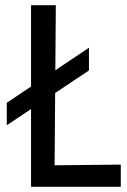

<svg xmlns="http://www.w3.org/2000/svg" viewBox="-20 -716 485 736"><path d="M6 -236V-322L321 -533V-446ZM99 0V-696H194L189 -38L146 -82L443 -85V0Z"/></svg>

Font: Ruda Medium
Style: Regular
Weight: 500
Version: Version 2.001